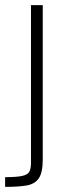

<svg xmlns="http://www.w3.org/2000/svg" viewBox="-24 -530 284 750"><path d="M-4 200V162Q42 162 63.5 157Q85 152 91 140Q97 128 97 105V-510H143V93Q143 144 127.5 166.5Q112 189 80 194.5Q48 200 -4 200Z"/></svg>

Font: Saira ExtraLight
Style: Regular
Weight: 200
Designer: Hector Gatti with collaboration of the Omnibus-Type team
Foundry: Omnibus-Type
Version: Version 1.100; ttfautohint (v1.8.3)